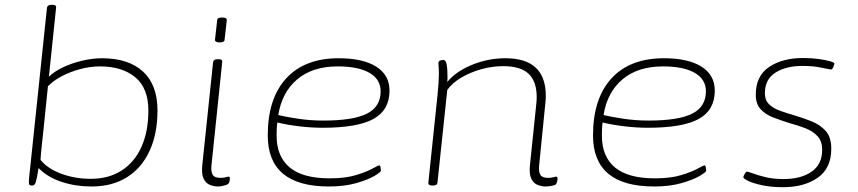

<svg xmlns="http://www.w3.org/2000/svg" viewBox="-20 -772 3580 801"><path d="M362 6Q296 6 237.5 -13Q179 -32 141 -71Q134 -28 129.5 -13Q125 2 115 2H112Q102 2 101 -5.5Q100 -13 101 -26L176 -740Q178 -752 195 -752H199Q216 -752 214 -740L184 -452Q208 -475 244.5 -492Q281 -509 323.5 -519Q366 -529 406 -529Q516 -529 576.5 -473.5Q637 -418 637 -311Q637 -214 604 -142.5Q571 -71 509.5 -32.5Q448 6 362 6ZM359 -26Q434 -26 488 -61Q542 -96 570.5 -160Q599 -224 599 -311Q599 -404 544.5 -449.5Q490 -495 397 -495Q357 -495 315.5 -484Q274 -473 238.5 -454.5Q203 -436 180 -412L161 -227Q158 -198 154.5 -166.5Q151 -135 149 -105Q179 -68 236 -47Q293 -26 359 -26Z M889 6Q873 6 856 -0.5Q839 -7 829.5 -26.5Q820 -46 824 -84L869 -513Q871 -525 888 -525H892Q909 -525 907 -513L862 -80Q860 -55 867.5 -42.5Q875 -30 900 -30Q914 -30 921.5 -32.5Q929 -35 934 -35Q939 -35 939 -28Q939 -12 932 -5Q928 -1 914 2.5Q900 6 889 6ZM896 -595Q876 -595 877 -607L886 -687Q886 -699 907 -699Q928 -699 926 -687L917 -607Q917 -595 896 -595Z M1352 6Q1097 6 1097 -207Q1097 -361 1174 -445Q1251 -529 1393 -529Q1494 -529 1549.5 -494Q1605 -459 1605 -394Q1605 -313 1538.5 -276Q1472 -239 1326 -239Q1279 -239 1228.5 -245Q1178 -251 1137 -261Q1135 -248 1134.5 -234Q1134 -220 1134 -206Q1134 -119 1188.5 -73.5Q1243 -28 1355 -28Q1421 -28 1465 -41.5Q1509 -55 1533.5 -68.5Q1558 -82 1562 -82Q1566 -82 1567.5 -74Q1569 -66 1569 -60Q1569 -54 1542 -38Q1515 -22 1466 -8Q1417 6 1352 6ZM1329 -269Q1454 -269 1511 -298Q1568 -327 1568 -391Q1568 -441 1521.5 -468Q1475 -495 1389 -495Q1284 -495 1220 -441Q1156 -387 1141 -292Q1169 -285 1221.5 -277Q1274 -269 1329 -269Z M2256 6Q2240 6 2223 -0.5Q2206 -7 2196.5 -26.5Q2187 -46 2191 -84L2217 -335Q2218 -343 2218.5 -351.5Q2219 -360 2219 -367Q2219 -432 2185.5 -464Q2152 -496 2079 -496Q2033 -496 1987 -483Q1941 -470 1904 -448Q1867 -426 1846 -397L1805 -10Q1804 2 1786 2H1782Q1766 2 1767 -10L1805 -373Q1808 -402 1809.5 -425.5Q1811 -449 1811 -461Q1811 -482 1810 -494Q1809 -506 1809 -509Q1809 -517 1816.5 -519.5Q1824 -522 1829 -522Q1840 -522 1843.5 -502.5Q1847 -483 1847 -447Q1847 -437 1846 -430Q1882 -474 1949 -501.5Q2016 -529 2089 -529Q2257 -529 2257 -372Q2257 -365 2256.5 -356.5Q2256 -348 2255 -340L2229 -80Q2227 -55 2234.5 -42.5Q2242 -30 2267 -30Q2281 -30 2288.5 -32.5Q2296 -35 2301 -35Q2306 -35 2306 -28Q2306 -21 2304 -13.5Q2302 -6 2299 -3Q2295 1 2281 3.5Q2267 6 2256 6Z M2709 6Q2454 6 2454 -207Q2454 -361 2531 -445Q2608 -529 2750 -529Q2851 -529 2906.5 -494Q2962 -459 2962 -394Q2962 -313 2895.5 -276Q2829 -239 2683 -239Q2636 -239 2585.5 -245Q2535 -251 2494 -261Q2492 -248 2491.5 -234Q2491 -220 2491 -206Q2491 -119 2545.5 -73.5Q2600 -28 2712 -28Q2778 -28 2822 -41.5Q2866 -55 2890.5 -68.5Q2915 -82 2919 -82Q2923 -82 2924.5 -74Q2926 -66 2926 -60Q2926 -54 2899 -38Q2872 -22 2823 -8Q2774 6 2709 6ZM2686 -269Q2811 -269 2868 -298Q2925 -327 2925 -391Q2925 -441 2878.5 -468Q2832 -495 2746 -495Q2641 -495 2577 -441Q2513 -387 2498 -292Q2526 -285 2578.5 -277Q2631 -269 2686 -269Z M3246 9Q3198 9 3160.5 1Q3123 -7 3102 -17Q3081 -27 3081 -33Q3082 -38 3087 -47Q3092 -56 3096 -56Q3101 -56 3121 -48.5Q3141 -41 3173.5 -33Q3206 -25 3249 -25Q3321 -25 3365.5 -55.5Q3410 -86 3410 -147Q3410 -183 3390.5 -204Q3371 -225 3340 -237Q3309 -249 3275 -258Q3240 -269 3207 -281.5Q3174 -294 3153.5 -316Q3133 -338 3133 -377Q3133 -455 3188.5 -492.5Q3244 -530 3331 -530Q3364 -530 3394 -526Q3424 -522 3443 -516.5Q3462 -511 3461 -506Q3460 -501 3456 -491.5Q3452 -482 3447 -482Q3443 -482 3408 -489.5Q3373 -497 3328 -497Q3259 -497 3215 -469Q3171 -441 3171 -383Q3171 -354 3188.5 -337Q3206 -320 3234 -310Q3262 -300 3293 -291Q3330 -280 3365.5 -266Q3401 -252 3424.5 -226Q3448 -200 3448 -152Q3448 -70 3391.5 -30.5Q3335 9 3246 9Z"/></svg>

Font: Asap Expanded Expanded Thin
Style: Italic
Weight: 100
Width: 7
Italic angle: -6°
Designer: Pablo Cosgaya
Foundry: Omnibus-Type
Version: Version 3.001; ttfautohint (v1.8.4.7-5d5b)